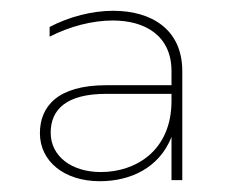

<svg xmlns="http://www.w3.org/2000/svg" viewBox="-20 -766 426 356"><path d="M298 -432H318V-634C318 -713 259 -746 190 -746C151 -746 108 -735 72 -716V-698C109 -717 151 -728 189 -728C249 -728 298 -700 298 -634V-608H177C86 -608 54 -568 54 -519C54 -467 99 -430 165 -430C221 -430 275 -454 298 -512ZM74 -520C74 -563 103 -592 177 -592H298V-579C298 -486 231 -447 167 -447C113 -447 74 -476 74 -520Z"/></svg>

Font: Chess Sans Thin
Style: Regular
Weight: 100
Designer: Wolf Bōese
Foundry: Wolf Bōese
Version: Version 7.223;Glyphs 3.3 (3306)